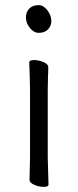

<svg xmlns="http://www.w3.org/2000/svg" viewBox="-20 -718 303 748"><path d="M131 -590Q112 -590 96.5 -609Q81 -628 81 -650Q81 -671 94 -684.5Q107 -698 131 -698Q149 -698 164.5 -678Q180 -658 180 -636Q180 -617 167 -603.5Q154 -590 131 -590ZM113 -484Q131 -484 149.5 -476Q168 -468 168 -457Q168 -436 167 -421L166 -368V-105L167 -67L169 1Q169 10 150 10Q132 10 113.5 2Q95 -6 95 -17L97 -105V-368L96 -417L94 -475Q94 -484 113 -484Z"/></svg>

Font: Iansui 0.93
Style: Regular
Weight: 400
Designer: But Ko / Fontworks Inc.
Foundry: zi-hi.com / Fontworks Inc.
Version: Version 0.931